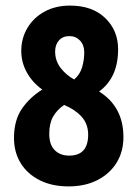

<svg xmlns="http://www.w3.org/2000/svg" viewBox="-20 -654 490 686"><path d="M225 12Q166 12 122 -10Q78 -32 54 -71Q30 -110 30 -161Q30 -224 58 -265Q86 -306 131 -334Q96 -359 76 -395Q56 -431 56 -472Q56 -518 78.5 -555Q101 -592 140 -613Q179 -634 230 -634Q310 -634 356 -589.5Q402 -545 402 -478Q402 -427 385 -389.5Q368 -352 334 -327Q421 -273 421 -164Q421 -112 396.5 -72.5Q372 -33 328 -10.5Q284 12 225 12ZM245 -370Q266 -388 273.5 -414Q281 -440 281 -467Q281 -493 266 -509Q251 -525 228 -525Q204 -525 190.5 -509.5Q177 -494 177 -470Q177 -437 196.5 -411.5Q216 -386 245 -370ZM227 -98Q295 -98 295 -173Q295 -211 271.5 -237Q248 -263 209 -279Q183 -261 169.5 -237Q156 -213 156 -176Q156 -137 175.5 -117.5Q195 -98 227 -98Z"/></svg>

Font: Inconsolata SemiCondensed Black
Style: Regular
Weight: 900
Width: 4
Monospace: yes
Designer: Raph Levien, Cyreal, Brenton Simpson
Foundry: Raph Levien, Cyreal, Google
Version: Version 3.001; ttfautohint (v1.8.2.53-6de2)